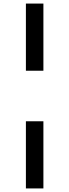

<svg xmlns="http://www.w3.org/2000/svg" viewBox="-20 -865 388 1075"><path d="M125 -469V-845H223V-469ZM125 190V-186H223V190Z"/></svg>

Font: Plus Jakarta Text
Style: Regular
Weight: 400
Designer: Gumpita Rahayu
Foundry: Tokotype Studio
Version: Version 1.000